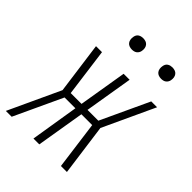

<svg xmlns="http://www.w3.org/2000/svg" viewBox="-222 -824 929 929"><g transform="rotate(45 242.5 -359.5)"><path d="M-15 0 108 -265 72 -530H113L146 -283H220L261 -530H302L261 -283H335L450 -530H490L367 -265L403 0H362L329 -247H255L214 0H174L214 -247H140L25 0ZM406 -641Q397 -641 388.5 -644Q380 -647 374.5 -654Q369 -661 367.5 -670.5Q366 -680 368 -690Q369 -696 372 -702Q375 -708 381 -712Q387 -716 393.5 -717.5Q400 -719 406 -719Q416 -719 424.5 -716Q433 -713 438.5 -706Q444 -699 445.5 -689.5Q447 -680 445 -670Q444 -664 440.5 -658Q437 -652 431.5 -648Q426 -644 419.5 -642.5Q413 -641 406 -641ZM206 -641Q197 -641 188.5 -644Q180 -647 174.5 -654Q169 -661 167.5 -670.5Q166 -680 168 -690Q169 -696 172 -702Q175 -708 181 -712Q187 -716 193.5 -717.5Q200 -719 206 -719Q216 -719 224.5 -716Q233 -713 238.5 -706Q244 -699 245.5 -689.5Q247 -680 245 -670Q244 -664 240.5 -658Q237 -652 231.5 -648Q226 -644 219.5 -642.5Q213 -641 206 -641Z"/></g></svg>

Font: Iosevka Curly XLtObl
Style: Regular
Weight: 200
Italic angle: -9°
Monospace: yes
Designer: Belleve Invis
Foundry: Belleve Invis
Version: Version 11.1.0; ttfautohint (v1.8.3)